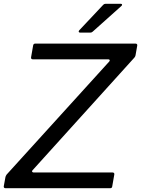

<svg xmlns="http://www.w3.org/2000/svg" viewBox="-38 -993 745 1013"><path d="M554 -9Q553 0 543 0H-9Q-14 0 -16.5 -3Q-19 -6 -18 -11L-9 -60Q-7 -66 -3 -72L538 -668Q541 -671 541 -674Q541 -680 532 -680H135Q130 -680 127.5 -683Q125 -686 126 -691L137 -754Q139 -763 148 -763H677Q682 -763 684.5 -760Q687 -757 686 -752L677 -701Q676 -695 671 -689L134 -95Q131 -92 131 -89Q131 -87 133.5 -85Q136 -83 140 -83H556Q561 -83 563.5 -80Q566 -77 565 -72ZM385 -821Q379 -821 377.5 -824.5Q376 -828 380 -833L507 -968Q512 -973 519 -973H598Q606 -973 606 -968Q606 -964 602 -961L451 -826Q446 -821 439 -821Z"/></svg>

Font: Open Sauce Two
Style: Italic
Weight: 400
Italic angle: -10°
Designer: Alfredo Marco Pradil
Foundry: Creative Sauce Fz LLC
Version: Version 1.477